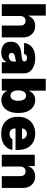

<svg xmlns="http://www.w3.org/2000/svg" viewBox="1180 -1946 777 3176"><g transform="rotate(90 1568.0 -358.5)"><path d="M245.7 -306.8V0H49.7V-727.3H238.6V-441.8H244.3Q262.8 -494 305.8 -523.3Q348.7 -552.6 409.1 -552.6Q467 -552.6 509.8 -526.3Q552.6 -500 576.2 -453.8Q599.8 -407.7 599.4 -348V0H403.4V-306.8Q403.8 -347.3 383.3 -370.4Q362.9 -393.5 325.3 -393.5Q289.4 -393.5 267.8 -370.4Q246.1 -347.3 245.7 -306.8Z M848 8.5Q769.9 8.5 720.2 -30.4Q670.5 -69.2 670.5 -150.6Q670.5 -210.6 697.1 -247.2Q723.7 -283.7 769.2 -301.8Q814.6 -320 870.7 -323.9Q939.6 -328.8 968.4 -338.6Q997.2 -348.4 997.2 -372.2V-373.6Q997.2 -394.9 980.8 -406.2Q964.5 -417.6 938.9 -417.6Q910.9 -417.6 893.3 -405.4Q875.7 -393.1 872.2 -367.9H691.8Q695.3 -417.6 723.5 -459.7Q751.8 -501.8 806.1 -527.2Q860.4 -552.6 941.8 -552.6Q1019.9 -552.6 1076.2 -528.8Q1132.5 -505 1162.8 -464.5Q1193.2 -424 1193.2 -373.6V0H1009.9V-76.7H1005.7Q980.8 -30.9 941.1 -11.2Q901.3 8.5 848 8.5ZM911.9 -115.1Q945.3 -115.1 971.9 -135.5Q998.6 -155.9 998.6 -193.2V-238.6Q969.5 -226.6 920.5 -218.8Q886.4 -213.4 870.7 -198.2Q855.1 -182.9 855.1 -161.9Q855.1 -139.2 871.1 -127.1Q887.1 -115.1 911.9 -115.1Z M1284.1 0V-727.3H1480.1V-450.3H1483Q1498.9 -491.8 1537.3 -522.2Q1575.6 -552.6 1636.4 -552.6Q1690.3 -552.6 1739.2 -523.8Q1788 -495 1818.7 -433.2Q1849.4 -371.4 1849.4 -272.7Q1849.4 -178.3 1820.1 -116.1Q1790.8 -54 1742 -23.4Q1693.2 7.1 1634.9 7.1Q1577.4 7.1 1538.7 -20.4Q1500 -47.9 1483 -89.5H1478.7V0ZM1475.9 -272.7Q1475.9 -213.1 1498.9 -178.3Q1522 -143.5 1562.5 -143.5Q1603 -143.5 1625.4 -177.7Q1647.7 -212 1647.7 -272.7Q1647.7 -333.5 1625.4 -367.7Q1603 -402 1562.5 -402Q1522 -402 1498.9 -367.7Q1475.9 -333.5 1475.9 -272.7Z M2193.2 9.9Q2062.1 9.9 1987 -64.5Q1911.9 -138.8 1911.9 -271.3Q1911.9 -355.8 1946 -419Q1980.1 -482.2 2042.3 -517.4Q2104.4 -552.6 2188.9 -552.6Q2271.3 -552.6 2332.2 -518.8Q2393.1 -485.1 2426.7 -422.4Q2460.2 -359.7 2460.2 -272.7V-227.3H2105.1V-218.8Q2105.1 -179.3 2129.4 -153.6Q2153.8 -127.8 2197.4 -127.8Q2227.6 -127.8 2250.2 -140.4Q2272.7 -153.1 2281.2 -176.1H2460.2Q2446.4 -90.9 2376.6 -40.5Q2306.8 9.9 2193.2 9.9ZM2105.1 -335.2H2279.8Q2279.1 -370.4 2254.4 -392.6Q2229.8 -414.8 2193.2 -414.8Q2157.3 -414.8 2131.6 -392.8Q2105.8 -370.7 2105.1 -335.2Z M2735.8 -306.8V0H2539.8V-545.5H2725.9V-441.8H2731.5Q2749.3 -493.6 2794.2 -523.1Q2839.1 -552.6 2899.1 -552.6Q2957 -552.6 2999.8 -526.1Q3042.6 -499.6 3066.2 -453.5Q3089.8 -407.3 3089.5 -348V0H2893.5V-306.8Q2893.8 -347.3 2873 -370.4Q2852.3 -393.5 2815.3 -393.5Q2778.8 -393.5 2757.5 -370.4Q2736.2 -347.3 2735.8 -306.8Z"/></g></svg>

Font: Inter UI Black
Style: Regular
Weight: 900
Designer: Rasmus Andersson
Foundry: rsms
Version: 3.2;8d6f07862